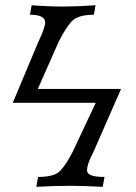

<svg xmlns="http://www.w3.org/2000/svg" viewBox="-20 -721 523 741"><path d="M376.5 0Q296.4 -3.9 249.5 -3.9Q194.8 -3.9 120.1 0L127 -38.1Q189.5 -38.1 211.9 -61.3Q234.4 -84.5 260.3 -134.8L349.6 -324.2H29.3L127.4 -558.1Q154.3 -614.7 154.3 -634.3Q154.3 -664.1 95.7 -664.1L102.1 -700.7Q165.5 -695.8 225.1 -695.8Q277.3 -695.8 348.6 -700.7L342.3 -664.1Q280.8 -664.1 257.1 -638.9Q233.4 -613.8 206.1 -559.1L126 -377.9H447.3L339.4 -131.8Q317.4 -90.8 315.9 -66.4L316.4 -59.6Q320.3 -38.1 383.3 -38.1Z"/></svg>

Font: Kelvinch
Style: Italic
Weight: 400
Italic angle: -10°
Designer: Paul James Miller
Foundry: High-Logic / Made with FontCreator
Version: Version 3.40;July 22, 2017;FontCreator 11.0.0.2388 64-bit